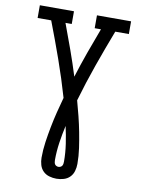

<svg xmlns="http://www.w3.org/2000/svg" viewBox="-101 -803 802 1086"><g transform="rotate(10 300.0 -260.0)"><path d="M300 215Q279 215 258.5 209Q238 203 223.5 188.5Q209 174 203 153.5Q197 133 197 112Q197 67 203.5 22Q210 -23 218.5 -67Q227 -111 238 -155Q249 -199 261 -242Q230 -349 193 -453.5Q156 -558 116 -662H38V-735H234V-662H198Q225 -590 251 -517.5Q277 -445 300 -371Q323 -445 349 -517.5Q375 -590 402 -661H366V-735H562V-662H484Q444 -558 407 -453.5Q370 -349 339 -242Q351 -199 362 -155Q373 -111 381.5 -67Q390 -23 396.5 22Q403 67 403 112Q403 133 397 153.5Q391 174 376.5 188.5Q362 203 341.5 209Q321 215 300 215ZM300 147Q306 147 312 144Q318 141 321 136Q324 131 325 124.5Q326 118 326 112Q326 62 318.5 11.5Q311 -39 300 -88Q289 -39 281.5 11.5Q274 62 274 112Q274 118 275 124.5Q276 131 279 136Q282 141 288 144Q294 147 300 147Z"/></g></svg>

Font: Iosevka Plex Etoile
Style: Regular
Weight: 400
Designer: Belleve Invis
Foundry: Belleve Invis
Version: Version 25.1.1; ttfautohint (v1.8.4)